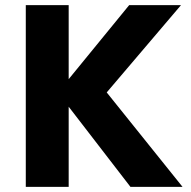

<svg xmlns="http://www.w3.org/2000/svg" viewBox="-20 -732 747 752"><path d="M81 -712H249V-422L486 -712H689L398 -370L695 0H491L249 -314V0H81Z"/></svg>

Font: Metropolitano
Style: Bold
Weight: 700
Designer: Fonts by Alex Slobzheninov & Chris M. Simpson / Changes by Cristiano Sobral
Foundry: Fonts by Alex Slobzheninov & Chris M. Simpson / Changes by Cristiano Sobral
Version: Version 1.00;August 30, 2020;FontCreator 13.0.0.2681 64-bit